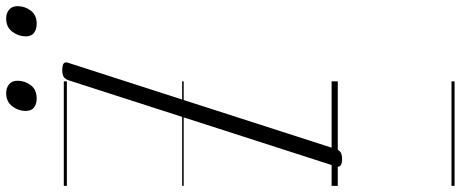

<svg xmlns="http://www.w3.org/2000/svg" viewBox="-456 -660 1495 623"><g transform="rotate(-90 291.5 -348.5)"><path d="M86 14Q72 14 66 9Q60 4 63 -6L343 -875Q347 -885 354 -889.5Q361 -894 376 -894Q391 -894 397 -889.5Q403 -885 399 -874L119 -5Q116 4 109 9Q102 14 86 14ZM283 -977Q266 -977 254.5 -985.5Q243 -994 243 -1013Q243 -1036 258 -1056Q273 -1076 301 -1076Q318 -1076 329.5 -1066.5Q341 -1057 341 -1039Q341 -1015 326.5 -996Q312 -977 283 -977ZM526 -977Q508 -977 496.5 -985.5Q485 -994 485 -1013Q485 -1036 500 -1056Q515 -1076 543 -1076Q560 -1076 571.5 -1066.5Q583 -1057 583 -1039Q583 -1015 568.5 -996Q554 -977 526 -977ZM0 369H339V379H0ZM0 -20H339V0H0ZM0 -505H339V-500H0ZM0 -889H339V-879H0Z"/></g></svg>

Font: Playwrite HR Guides
Style: Regular
Weight: 400
Designer: Veronika Burian, José Scaglione
Foundry: TypeTogether
Version: Version 1.003